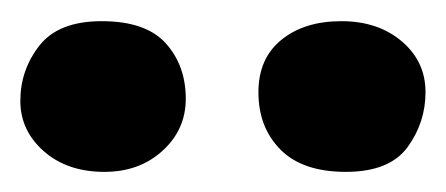

<svg xmlns="http://www.w3.org/2000/svg" viewBox="-65 -682 430 185"><path d="M268.2 -516.4Q226.6 -516.4 205.3 -537.8Q184 -559.2 184 -593.2Q184 -625.6 206.1 -643.6Q228.2 -661.6 264 -661.6Q299.2 -661.6 322.1 -642.2Q345 -622.8 345 -593.2Q345 -563.8 327.6 -540.1Q310.2 -516.4 268.2 -516.4ZM35.6 -516.4Q-0.2 -516.4 -22.8 -536.3Q-45.4 -556.2 -45.4 -584.8Q-45.4 -614.6 -27 -638.1Q-8.6 -661.6 33 -661.6Q75.6 -661.6 94.8 -640.2Q114 -618.8 114 -586.8Q114 -557.2 91.7 -536.8Q69.4 -516.4 35.6 -516.4Z"/></svg>

Font: Vollkorn
Style: Regular
Weight: 400
Designer: Friedrich Althausen
Foundry: Friedrich Althausen
Version: Version 4.104